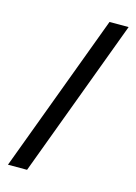

<svg xmlns="http://www.w3.org/2000/svg" viewBox="-111 -774 593 835"><g transform="rotate(15 186.0 -357.0)"><path d="M362 -714H276L10 0H96Z"/></g></svg>

Font: Noto Sans Hebrew Droid
Style: Bold
Weight: 700
Designer: Monotype Design Team
Foundry: Monotype Imaging Inc.
Version: Version 1.100